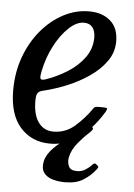

<svg xmlns="http://www.w3.org/2000/svg" viewBox="-59 -569 537 767"><g transform="rotate(5 209.5 -186.0)"><path d="M-7.5 -190Q-7.5 -262 15.2 -324Q38 -386 77 -432.2Q116 -478.5 165.2 -504.2Q214.5 -530 268 -530Q320.5 -530 353 -501.8Q385.5 -473.5 385.5 -419.5Q385.5 -375.5 359.8 -339.5Q334 -303.5 293 -275.5Q252 -247.5 204.5 -228.2Q157 -209 113 -198.5Q96.5 -195 90.5 -187Q84.5 -179 84.5 -155Q84.5 -99.5 106.5 -69.2Q128.5 -39 166.5 -39Q215.5 -39 252.8 -71.8Q290 -104.5 317 -144Q321 -150 325.2 -151.5Q329.5 -153 340.5 -153H355Q369 -153 371.8 -150.2Q374.5 -147.5 368 -136Q346 -99 315.2 -65.5Q284.5 -32 244.8 -11Q205 10 157 10Q84 10 38.2 -41.2Q-7.5 -92.5 -7.5 -190ZM117 -244Q162.5 -259.5 203.8 -285.5Q245 -311.5 270.8 -347Q296.5 -382.5 297 -427Q297 -453 285.5 -468Q274 -483 251 -483Q221.5 -483 190.8 -454.2Q160 -425.5 135.5 -379Q111 -332.5 99.5 -278Q95 -258 96.5 -248Q98 -238 117 -244ZM231 158.5Q203 158.5 179.8 151.5Q156.5 144.5 144.8 127.8Q133 111 139 82.5Q145 54.5 171.5 28Q198 1.5 232.5 -21.5Q267 -44.5 297.5 -62.5Q318 -75 322.5 -67.5Q325 -63.5 320.8 -58Q316.5 -52.5 309 -45.5Q287.5 -26 265.8 0.5Q244 27 237.5 57.5Q233.5 76.5 240.8 93.2Q248 110 274 110Q292.5 110 307.5 100.8Q322.5 91.5 333.5 79.5Q342 69.5 348.5 76L354.5 81Q358.5 84.5 358 87Q357.5 89.5 353.5 95Q332.5 122.5 303.8 140.5Q275 158.5 231 158.5Z"/></g></svg>

Font: Besley* Narrow
Style: Italic
Weight: 400
Width: 4
Italic angle: -13°
Designer: Owen Earl
Foundry: indestructible type*
Version: Version 3.000; ttfautohint (v1.8.3)